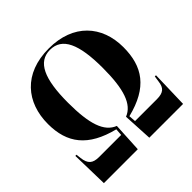

<svg xmlns="http://www.w3.org/2000/svg" viewBox="-188 -881 1037 1037"><g transform="rotate(-45 331.0 -362.5)"><path d="M28 0H287L296 -169C226 -196 198 -282 198 -444C198 -627 239 -715 331 -715C424 -715 464 -627 464 -444C464 -282 435 -196 366 -169L375 0H633L639 -213H630L625 -179C620 -136 601 -118 551 -118H384L381 -158C558 -202 622 -297 622 -445C622 -608 519 -725 332 -725C139 -725 40 -603 40 -439C40 -293 109 -201 281 -158L278 -118H110C61 -118 41 -136 35 -185L32 -213H23Z"/></g></svg>

Font: Noto Serif Display ExtraCondensed ExtraBold
Style: Regular
Weight: 800
Width: 2
Designer: Monotype Design Team
Foundry: Monotype Imaging Inc.
Version: Version 2.009